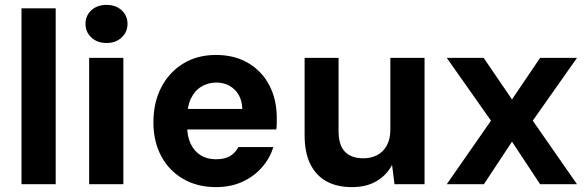

<svg xmlns="http://www.w3.org/2000/svg" viewBox="-20 -754 2405 786"><path d="M68 0V-720H208V0Z M345 0V-517H485V0ZM416 -578Q378 -578 354 -600.5Q330 -623 330 -656Q330 -690 354 -712Q378 -734 416 -734Q454 -734 478 -712Q502 -690 502 -656Q502 -623 478 -600.5Q454 -578 416 -578Z M864 12Q788 12 730 -21.5Q672 -55 640 -115Q608 -175 608 -253Q608 -334 640 -396Q672 -458 729.5 -493.5Q787 -529 864 -529Q941 -529 997 -495.5Q1053 -462 1083 -404Q1113 -346 1113 -272Q1113 -262 1113 -249.5Q1113 -237 1111 -224H707V-308H972Q970 -359 940 -387.5Q910 -416 865 -416Q832 -416 804.5 -399.5Q777 -383 761.5 -350.5Q746 -318 746 -268V-239Q746 -197 760 -166.5Q774 -136 800.5 -119Q827 -102 863 -102Q901 -102 922.5 -115.5Q944 -129 956 -152H1099Q1085 -106 1052 -68.5Q1019 -31 971.5 -9.5Q924 12 864 12Z M1421 12Q1359 12 1316 -12Q1273 -36 1250 -83Q1227 -130 1227 -200V-517H1366V-217Q1366 -160 1392 -133Q1418 -106 1468 -106Q1499 -106 1524 -119Q1549 -132 1563.5 -158.5Q1578 -185 1578 -224V-517H1718V0H1595L1585 -79Q1563 -37 1521.5 -12.5Q1480 12 1421 12Z M1809 0 1990 -260 1809 -517H1960L2076 -347L2191 -517H2342L2161 -260L2342 0H2191L2076 -174L1961 0Z"/></svg>

Font: DM Sans 11pt ExtraBold
Style: Regular
Weight: 800
Version: Version 4.004;gftools[0.9.30]